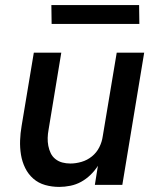

<svg xmlns="http://www.w3.org/2000/svg" viewBox="-20 -727 640 755"><path d="M213 8Q184 8 157.5 0.5Q131 -7 111 -24.5Q91 -42 79 -66.5Q67 -91 62.5 -118.5Q58 -146 59 -174.5Q60 -203 65 -232L113 -520H221L171 -217Q168 -201 167.5 -185Q167 -169 170 -153.5Q173 -138 179.5 -124.5Q186 -111 198 -101.5Q210 -92 225 -88Q240 -84 257 -84Q278 -84 300.5 -90.5Q323 -97 341.5 -112Q360 -127 370.5 -148Q381 -169 384 -191L439 -520H547L461 0H353L365 -75Q353 -56 336 -39.5Q319 -23 299 -12Q279 -1 256.5 3.5Q234 8 213 8ZM183 -633 182 -707H527L528 -633Z"/></svg>

Font: Iosevka Aile Semibold
Style: Italic
Weight: 600
Italic angle: -9°
Designer: Belleve Invis
Foundry: Belleve Invis
Version: Version 31.1.0; ttfautohint (v1.8.4)